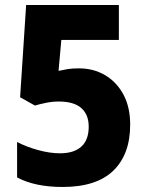

<svg xmlns="http://www.w3.org/2000/svg" viewBox="-20 -734 583 764"><path d="M294 -462Q352 -462 398 -435Q444 -408 471 -358Q498 -308 498 -238Q498 -120 431 -55Q364 10 229 10Q119 10 48 -28V-169Q84 -150 131 -137Q178 -124 219 -124Q274 -124 303.5 -150.5Q333 -177 333 -230Q333 -278 303.5 -304Q274 -330 214 -330Q189 -330 164 -325Q139 -320 119 -314L60 -347L84 -714H453V-575H224L213 -452Q231 -456 249 -459Q267 -462 294 -462Z"/></svg>

Font: Noto Sans Arabic SemCond ExtBd
Style: Regular
Weight: 800
Width: 4
Designer: Monotype Design Team, Nadine Chahine, Nizar Qandah and Khaled Hosny
Foundry: Monotype Imaging Inc.
Version: Version 2.012; ttfautohint (v1.8.4.7-5d5b)